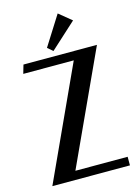

<svg xmlns="http://www.w3.org/2000/svg" viewBox="-136 -1001 780 1076"><g transform="rotate(-15 254.0 -463.5)"><path d="M29.8 0ZM309.1 -927.2 382.3 -867.2 231.9 -730 201.2 -756.3ZM328.1 -649.9H35.2L49.8 -700.2H476.1L176.8 -49.8H480V0H29.8Z"/></g></svg>

Font: Pfennig
Style: Bold
Weight: 700
Version: Version 20120410 ; ttfautohint (v0.8)